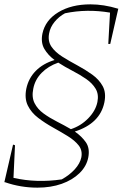

<svg xmlns="http://www.w3.org/2000/svg" viewBox="-52 -666 564 883"><path d="M120 197Q43 197 -29 172H-32L8 -1L17 2L10 152Q116 176 232 159Q268 139 292 112.5Q316 86 322 58Q328 26 310 3Q292 -20 259.5 -40Q227 -60 191 -80Q155 -100 123.5 -124Q92 -148 76 -180.5Q60 -213 69 -258Q79 -306 112.5 -340Q146 -374 199 -390Q169 -412 152 -441Q135 -470 143 -511Q156 -573 216 -609.5Q276 -646 364 -646Q425 -646 491 -626H492L455 -464H446L454 -608Q348 -626 247 -605Q219 -590 199 -565.5Q179 -541 174 -513Q167 -477 184.5 -451.5Q202 -426 234.5 -405.5Q267 -385 303.5 -365.5Q340 -346 372 -323Q404 -300 420.5 -269.5Q437 -239 428 -195Q408 -98 292 -61Q324 -39 343 -11.5Q362 16 354 58Q346 99 313.5 130.5Q281 162 231.5 179.5Q182 197 120 197ZM101 -258Q93 -219 107 -191.5Q121 -164 148.5 -144Q176 -124 209.5 -107Q243 -90 274 -72Q320 -87 354 -122Q388 -157 396 -197Q403 -232 388 -257.5Q373 -283 344 -303Q315 -323 281 -340.5Q247 -358 216 -378Q170 -362 139.5 -331Q109 -300 101 -258Z"/></svg>

Font: Piazzolla SC Thin
Style: Italic
Weight: 100
Italic angle: -11.3°
Designer: Juan Pablo del Peral
Foundry: Huerta Tipografica
Version: Version 1.330